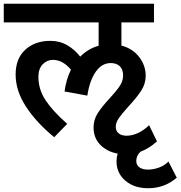

<svg xmlns="http://www.w3.org/2000/svg" viewBox="-40 -682 959 1020"><path d="M899 262Q834 318 747 318Q673 318 626 278Q579 238 579 175Q579 154 585 134Q529 124 493 87.5Q457 51 457 -5Q457 -46 479 -80.5Q501 -115 542 -159Q578 -198 596 -225Q614 -252 614 -281Q614 -313 596.5 -330Q579 -347 548 -347Q501 -347 468.5 -300.5Q436 -254 424 -174L303 -196Q311 -259 337 -312Q293 -364 241 -364Q210 -364 187 -340.5Q164 -317 164 -274Q164 -207 202 -149.5Q240 -92 317 -24L248 47Q153 -31 98 -115.5Q43 -200 43 -286Q43 -371 94.5 -418Q146 -465 228 -465Q278 -465 318.5 -441Q359 -417 386 -381Q429 -424 484 -439V-563H-20V-662H778V-563H605V-440Q665 -424 699.5 -379Q734 -334 734 -279Q734 -237 710 -200Q686 -163 642 -116Q607 -77 591 -54Q575 -31 575 -8Q575 14 590.5 26.5Q606 39 632 39Q662 39 693.5 24.5Q725 10 752 -17L794 69Q752 107 706 124Q684 145 684 173Q684 195 700.5 207Q717 219 747 219Q775 219 805 208Q835 197 855 176Z"/></svg>

Font: MartelSansBold
Style: Bold
Weight: 700
Designer: Dan Reynolds and Mathieu Réguer
Foundry: Dan Reynolds and Mathieu Réguer
Version: Version 1.002; ttfautohint (v1.1) -l 5 -r 5 -G 72 -x 0 -D la